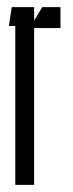

<svg xmlns="http://www.w3.org/2000/svg" viewBox="-20 -520 205 540"><path d="M76 -500V-462L99 -500H150V-441H76V0H23V-447H5L13 -500Z"/></svg>

Font: Karantina Light
Style: Regular
Weight: 300
Designer: Rony Koch
Foundry: Rony Koch
Version: Version 1.000; ttfautohint (v1.8.3)